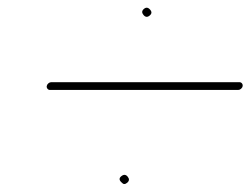

<svg xmlns="http://www.w3.org/2000/svg" viewBox="-20 -537 643 493"><path d="M307.7 -83.5C303 -89.2 297.5 -89.5 291.4 -84.5C285.2 -79.5 285.7 -74 292.8 -68C296.7 -63.3 301.4 -63.3 306.8 -68C312.2 -72.7 312.5 -77.8 307.7 -83.5ZM349.4 -514C344 -509.3 343.7 -504.2 348.5 -498.5C353.2 -492.8 358.5 -492.3 364.2 -497C370 -501.7 370.3 -506.8 365.2 -512.5C360.1 -518.2 354.8 -518.7 349.4 -514ZM100 -316C99.6 -313.3 100.3 -311 101.9 -309C103.6 -307 105.8 -306 108.5 -306H591.5C594.1 -306 596.6 -307 598.9 -309C601.3 -311 602.6 -313.3 603 -316C603.5 -318.7 602.8 -321 601.2 -323C599.5 -325 597.3 -326 594.6 -326H111.6C109 -326 106.5 -325 104.2 -323C101.8 -321 100.5 -318.7 100 -316Z"/></svg>

Font: Proton
Style: RgIt
Weight: 500
Version: Version 1.017